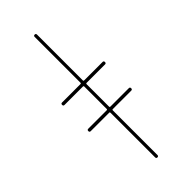

<svg xmlns="http://www.w3.org/2000/svg" viewBox="-319 -864 1138 1138"><g transform="rotate(-45 250.0 -295.5)"><path d="M235.4 -190.4Q240.2 -190.4 240.2 -195.3V-384.8Q240.2 -389.6 235.4 -389.6H80.1Q70.3 -389.6 70.3 -399.9Q70.3 -410.2 80.1 -410.2H235.4Q240.2 -410.2 240.2 -415V-799.8Q240.2 -809.6 250 -809.6Q259.8 -809.6 259.8 -799.8V-415Q259.8 -410.2 264.6 -410.2H419.9Q429.7 -410.2 429.7 -399.9Q429.7 -389.6 419.9 -389.6H264.6Q259.8 -389.6 259.8 -384.8V-195.3Q259.8 -190.4 264.6 -190.4H419.9Q429.7 -190.4 429.7 -180.2Q429.7 -169.9 419.9 -169.9H264.6Q259.8 -169.9 259.8 -165V210Q259.8 219.7 250 219.7Q240.2 219.7 240.2 210V-165Q240.2 -169.9 235.4 -169.9H80.1Q70.3 -169.9 70.3 -180.2Q70.3 -190.4 80.1 -190.4Z"/></g></svg>

Font: Rounded-X Mgen+ 2m thin
Style: Regular
Weight: 100
Designer: [Source Han Sans]
Ryoko NISHIZUKA  (kana & ideographs); Paul D. Hunt (Latin, Greek & Cyrillic); Wenlong ZHANG  (bopomofo
Version: Version 1.059.20150602